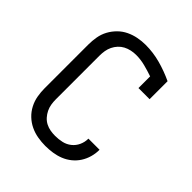

<svg xmlns="http://www.w3.org/2000/svg" viewBox="-206 -873 1012 1012"><g transform="rotate(45 300.0 -367.5)"><path d="M297 8Q269 8 240 3Q211 -2 185 -14.5Q159 -27 138 -47Q117 -67 103.5 -93Q90 -119 85 -147.5Q80 -176 80 -205V-530Q80 -559 85 -587.5Q90 -616 103.5 -641Q117 -666 137.5 -686.5Q158 -707 184 -719.5Q210 -732 238.5 -737.5Q267 -743 295 -743Q352 -743 406.5 -728Q461 -713 512 -689V-555H429V-642Q397 -653 364 -661.5Q331 -670 297 -670Q279 -670 260.5 -666Q242 -662 226 -653.5Q210 -645 197.5 -631.5Q185 -618 177 -601.5Q169 -585 166 -567Q163 -549 163 -530V-205Q163 -186 166 -168Q169 -150 177 -133.5Q185 -117 197.5 -103Q210 -89 226.5 -80.5Q243 -72 261 -69Q279 -66 297 -66Q322 -66 346.5 -71.5Q371 -77 390.5 -92.5Q410 -108 420.5 -131Q431 -154 431 -179V-180H514V-178Q514 -152 506.5 -125.5Q499 -99 484.5 -76.5Q470 -54 449 -37Q428 -20 403 -10Q378 0 351 4Q324 8 297 8Z"/></g></svg>

Font: Nova
Style: Regular
Weight: 400
Monospace: yes
Designer: Belleve Invis
Foundry: Belleve Invis
Version: Version 24.1.4; ttfautohint (v1.8.4)